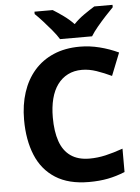

<svg xmlns="http://www.w3.org/2000/svg" viewBox="-62 -1033 760 1039"><g transform="rotate(-5 318.5 -513.0)"><path d="M393 -649Q350 -649 316.5 -632Q283 -615 260 -583.5Q237 -552 225.5 -507Q214 -462 214 -406Q214 -330 232.5 -276.5Q251 -223 291 -195Q331 -167 393 -167Q437 -167 480.5 -177Q524 -187 575 -205V-78Q528 -59 482 -50Q436 -41 379 -41Q269 -41 197.5 -86.5Q126 -132 92 -214.5Q58 -297 58 -407Q58 -488 80 -555.5Q102 -623 144.5 -672Q187 -721 249.5 -748Q312 -775 393 -775Q446 -775 499.5 -761.5Q553 -748 602 -725L553 -602Q513 -621 472.5 -635Q432 -649 393 -649ZM290 -825Q276 -848 253.5 -875Q231 -902 207.5 -928Q184 -954 165 -972V-985H264Q290 -969 320 -947.5Q350 -926 376 -899Q402 -926 433 -947.5Q464 -969 490 -985H589V-972Q571 -954 547 -928Q523 -902 500.5 -875Q478 -848 464 -825Z"/></g></svg>

Font: Noto Sans Tamil UI
Style: Regular
Weight: 400
Designer: Jelle Bosma - Monotype Design Team
Foundry: Monotype Imaging Inc.
Version: Version 2.004